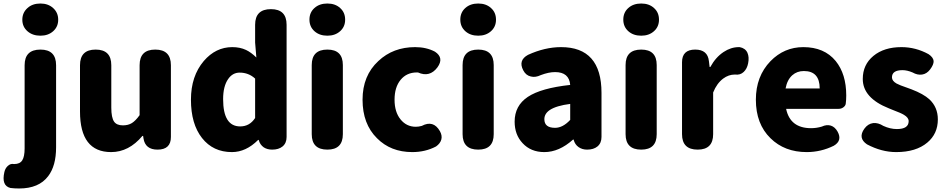

<svg xmlns="http://www.w3.org/2000/svg" viewBox="-67 -851 5385 1092"><path d="M42 221Q13 221 -8 218Q-60 205 -42 127Q-37 106 -23 93Q-7 78 12 82Q13 82 14 82Q46 82 59.5 61Q73 40 73 -7V-288V-480Q73 -569 163 -569Q252 -569 252 -480V-13Q252 92 207 151Q154 221 42 221ZM163 -648Q118 -648 89 -673.5Q60 -699 60 -739Q60 -779 89 -805Q117 -831 163 -831Q207 -831 235.5 -805Q264 -779 264 -739Q264 -699 235.5 -673.5Q207 -648 163 -648Z M565 14Q388 14 388 -217V-480Q388 -569 477 -569Q566 -569 566 -480V-239Q566 -182 582 -159Q597 -138 632 -138Q662 -138 683 -151Q704 -164 727 -196V-480Q727 -569 816 -569Q905 -569 905 -480V-284V-72Q905 0 829 0Q759 0 749 -64L747 -78H743Q666 14 565 14Z M1252 14Q1145 14 1082 -66Q1019 -146 1019 -284Q1019 -418 1092 -504Q1160 -583 1254 -583Q1298 -583 1332 -567Q1360 -554 1391 -524L1384 -609V-710Q1384 -799 1474 -799Q1563 -799 1563 -710V-399V-72Q1563 -37 1540 -18Q1518 0 1481 0Q1453 0 1433 -13Q1412 -28 1405 -53V-55H1401Q1332 14 1252 14ZM1299 -132Q1353 -132 1384 -180V-292V-404Q1347 -438 1296 -438Q1256 -438 1231 -402Q1202 -361 1202 -287Q1202 -132 1299 -132Z M1795 0Q1706 0 1706 -88V-481Q1706 -569 1795 -569Q1883 -569 1883 -481V-284V-88Q1883 0 1795 0ZM1795 -648Q1750 -648 1721.5 -673.5Q1693 -699 1693 -739.5Q1693 -780 1721.5 -805.5Q1750 -831 1795 -831Q1840 -831 1868 -805Q1896 -780 1896 -739Q1896 -699 1867.5 -673.5Q1839 -648 1795 -648Z M2278 14Q2155 14 2077 -65Q1995 -146 1995 -284Q1995 -421 2085 -504Q2169 -583 2294 -583Q2358 -583 2407 -557Q2460 -522 2421 -468Q2377 -409 2310 -439Q2307 -439 2304 -439Q2246 -439 2211.5 -397Q2177 -355 2177 -284Q2177 -214 2211 -172Q2245 -130 2298 -130Q2314 -130 2332 -135Q2398 -170 2435 -105Q2449 -80 2443 -57.5Q2437 -35 2413 -18Q2352 14 2278 14Z M2653 0Q2564 0 2564 -88V-481Q2564 -569 2653 -569Q2741 -569 2741 -481V-284V-88Q2741 0 2653 0ZM2653 -648Q2608 -648 2579.5 -673.5Q2551 -699 2551 -739.5Q2551 -780 2579.5 -805.5Q2608 -831 2653 -831Q2698 -831 2726 -805Q2754 -780 2754 -739Q2754 -699 2725.5 -673.5Q2697 -648 2653 -648Z M3029 14Q2952 14 2905 -37Q2860 -85 2860 -159Q2860 -250 2935 -300Q3010 -350 3176 -368Q3170 -441 3090 -441Q3054 -441 3009 -424Q2978 -409 2952 -416Q2924 -422 2909 -451Q2879 -508 2936 -539Q3032 -583 3124 -583Q3354 -583 3354 -323V-161V-72Q3354 -37 3331 -18Q3309 0 3272 0Q3244 0 3223.5 -14.5Q3203 -29 3196 -55V-57H3192Q3113 14 3029 14ZM3090 -124Q3134 -124 3176 -169V-260Q3098 -250 3061 -226Q3029 -205 3029 -173Q3029 -124 3090 -124Z M3580 0Q3491 0 3491 -88V-481Q3491 -569 3580 -569Q3668 -569 3668 -481V-284V-88Q3668 0 3580 0ZM3580 -648Q3535 -648 3506.5 -673.5Q3478 -699 3478 -739.5Q3478 -780 3506.5 -805.5Q3535 -831 3580 -831Q3625 -831 3653 -805Q3681 -780 3681 -739Q3681 -699 3652.5 -673.5Q3624 -648 3580 -648Z M3901 0Q3812 0 3812 -88V-284V-497Q3812 -569 3887 -569Q3958 -569 3965 -503L3969 -470H3973Q4003 -525 4048 -555Q4090 -583 4135 -583Q4138 -583 4140 -583Q4172 -577 4184 -551Q4195 -526 4188 -491Q4182 -460 4163 -442Q4143 -423 4114 -427Q4113 -427 4112 -427Q4077 -427 4046 -404Q4010 -377 3989 -325V-88Q3989 0 3901 0Z M4521 14Q4395 14 4315 -65Q4232 -146 4232 -284Q4232 -417 4315 -503Q4393 -583 4502 -583Q4621 -583 4686 -504Q4746 -430 4746 -308Q4746 -281 4743 -260Q4741 -249 4729.5 -240.5Q4718 -232 4703 -232H4571H4404Q4427 -122 4546 -122Q4577 -122 4607 -131Q4635 -144 4658.5 -136.5Q4682 -129 4697 -102Q4725 -51 4675 -22Q4602 14 4521 14ZM4401 -348H4498H4595Q4595 -447 4505 -447Q4466 -447 4439 -423Q4410 -397 4401 -348Z M5030 14Q4947 14 4864 -30Q4811 -66 4849 -119Q4869 -147 4899 -151Q4927 -154 4957 -135Q4996 -117 5034 -117Q5101 -117 5101 -162Q5101 -182 5074 -198Q5058 -208 5010 -226Q4996 -232 4988 -235Q4840 -294 4840 -402Q4840 -483 4900.5 -533Q4961 -583 5060 -583Q5141 -583 5214 -543Q5241 -525 5243 -504Q5244 -484 5223 -456Q5204 -431 5177.5 -427Q5151 -423 5123 -439Q5092 -452 5066 -452Q5006 -452 5006 -411Q5006 -391 5032 -376Q5048 -367 5095 -351Q5110 -346 5117 -343Q5185 -317 5219 -286Q5267 -241 5267 -172Q5267 -90 5207 -40Q5143 14 5030 14Z"/></svg>

Font: GenSenRounded TW H
Style: Regular
Weight: 900
Version: Version 1.501;PS 1;hotconv 16.6.51;makeotf.lib2.5.65220